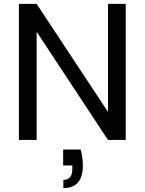

<svg xmlns="http://www.w3.org/2000/svg" viewBox="-20 -718 743 985"><path d="M625 0H534L168 -555V0H77V-698H168L534 -144V-698H625ZM394 49Q405 90 405 132Q405 247 305 247V205Q351 205 351 149V131H304V49Z"/></svg>

Font: A Bank Premium Regular
Style: Regular
Weight: 400
Designer: Ninad Kale (Devanagari), Jonny Pinhorn (Latin), Htun Naung (Myanmar)
Foundry: Indian Type Foundry
Version: 4.004